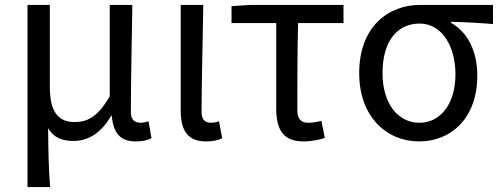

<svg xmlns="http://www.w3.org/2000/svg" viewBox="-20 -563 2042 782"><path d="M92 199H184C178 114 177 66 176 -41C202 2 238 11 281 11C340 11 393 -22 433 -92H435C442 -19 471 13 533 13C562 13 581 8 597 0L585 -69C572 -65 562 -63 553 -63C529 -63 513 -75 513 -106C513 -237 517 -396 519 -543H427V-171C376 -82 332 -66 283 -66C212 -66 183 -115 183 -210V-543H92Z M819 13C850 13 869 8 885 0L872 -69C860 -65 849 -63 839 -63C816 -63 801 -75 801 -106C801 -237 806 -396 808 -543H716V-113C716 -32 744 13 819 13Z M1216 13C1250 13 1281 6 1303 -1L1289 -71C1271 -66 1254 -63 1236 -63C1206 -63 1191 -78 1191 -116C1191 -226 1191 -346 1194 -469H1379V-543H1001L923 -538V-469H1105V-122C1105 -34 1134 13 1216 13Z M1687 13C1820 13 1924 -85 1924 -254C1924 -357 1884 -432 1817 -470V-474C1877 -473 1927 -470 1988 -465V-543H1691C1563 -543 1443 -456 1443 -265C1443 -86 1556 13 1687 13ZM1688 -63C1601 -63 1538 -141 1538 -265C1538 -402 1603 -467 1689 -467C1783 -467 1835 -370 1835 -261C1835 -139 1774 -63 1688 -63Z"/></svg>

Font: Noto Sans Mono CJK JP Regular
Style: Regular
Weight: 400
Designer: Ryoko NISHIZUKA (kana & ideographs); Paul D. Hunt (Latin, Greek & Cyrillic); Wenlong ZHANG (bopomofo); Sandoll Communica
Foundry: Adobe Systems Incorporated
Version: Version 1.004;PS 1.004;hotconv 1.0.82;makeotf.lib2.5.63406